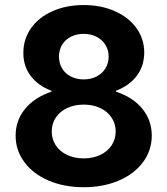

<svg xmlns="http://www.w3.org/2000/svg" viewBox="-20 -741 675 774"><path d="M446.3 -210.9Q446.3 -242.2 429.9 -266.8Q413.6 -291.5 384.3 -305.4Q355 -319.3 317.4 -319.3Q279.8 -319.3 250.5 -305.4Q221.2 -291.5 204.8 -266.8Q188.5 -242.2 188.5 -210.9Q188.5 -179.7 204.8 -155Q221.2 -130.4 250.5 -116.5Q279.8 -102.5 317.4 -102.5Q355 -102.5 384.3 -116.5Q413.6 -130.4 429.9 -155Q446.3 -179.7 446.3 -210.9ZM418 -512.7Q418 -539.1 405 -560.1Q392.1 -581.1 369.1 -592.8Q346.2 -604.5 317.4 -604.5Q288.6 -604.5 265.6 -592.8Q242.7 -581.1 230.2 -560.1Q217.8 -539.1 217.8 -512.7Q217.8 -486.3 230.2 -465.3Q242.7 -444.3 265.6 -432.6Q288.6 -420.9 317.4 -420.9Q346.2 -420.9 369.1 -432.6Q392.1 -444.3 405 -465.3Q418 -486.3 418 -512.7ZM187.5 -371.6V-375Q132.8 -396 103.3 -435.5Q73.7 -475.1 74.2 -528.3Q74.2 -583.5 105.2 -627.4Q136.2 -671.4 191.9 -696Q247.6 -720.7 317.4 -720.7Q387.2 -720.7 442.9 -696Q498.5 -671.4 530 -627.7Q561.5 -584 561.5 -528.3Q561 -475.1 531.5 -435.5Q502 -396 447.3 -375V-371.6Q516.6 -348.6 554.2 -302Q591.8 -255.4 591.8 -194.3Q591.8 -134.8 556.4 -87.2Q521 -39.6 458.5 -12.9Q396 13.7 317.4 13.7Q238.8 13.7 176.3 -12.9Q113.8 -39.6 78.4 -87.2Q43 -134.8 43 -194.3Q43 -255.4 80.8 -301.8Q118.7 -348.1 187.5 -371.6Z"/></svg>

Font: Wanted Sans
Style: Bold
Weight: 700
Designer: Original Design by Kil Hyung-jin and Kang Hanbin, Wanted Lab, Inc; Hangeul from Source Han Sans by Jang Soo-young and Ka
Foundry: Wanted Lab, Inc.
Version: Version 1.000